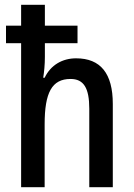

<svg xmlns="http://www.w3.org/2000/svg" viewBox="-20 -780 557 800"><path d="M167 -760H68V-673H5V-600H68V0H166V-262C166 -394 196 -451 274 -451C329 -451 352 -413 352 -327V0H450V-347C450 -474 399 -537 297 -537C240 -537 191 -509 166 -456H160C164 -480 167 -511 167 -543V-600H303V-673H167Z"/></svg>

Font: Noto Sans Sinhala Condensed Medium
Style: Regular
Weight: 500
Width: 3
Designer: Jelle Bosma - Monotype Design Team
Foundry: Monotype Imaging Inc.
Version: Version 2.006